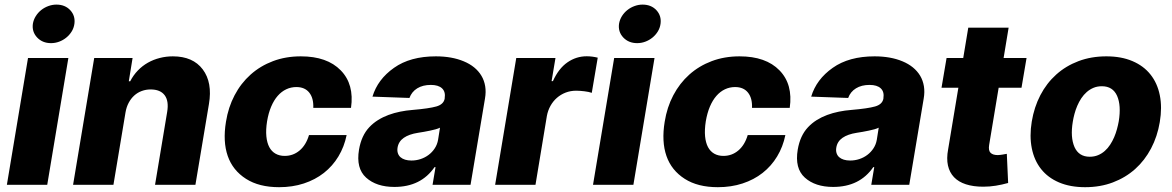

<svg xmlns="http://www.w3.org/2000/svg" viewBox="-20 -795 5044 826"><path d="M100.5 -545.5H274.1L183.2 0H9.6ZM121.4 -692.5Q124.3 -710.2 133.9 -725.5Q143.5 -740.8 157.3 -751.8Q171.2 -762.8 188.2 -769Q205.3 -775.2 222.7 -775.2Q259.9 -775.2 282.3 -751.1Q304.7 -726.9 300.1 -692.5Q297.6 -674.4 288.2 -659.3Q278.8 -644.2 264.9 -633Q251.1 -621.8 234.2 -615.6Q217.3 -609.4 199.6 -609.4Q162.6 -609.4 139.6 -633.9Q116.8 -658.4 121.4 -692.5Z M385.3 -545.5H550.4L534.1 -445.3H540.1Q553.6 -471.6 573 -491.7Q592.3 -511.7 616.1 -525.2Q639.9 -538.7 667.3 -545.6Q694.6 -552.6 723.7 -552.6Q810 -552.6 852.3 -496.4Q894.5 -440 878.9 -347.7L820.7 0H647L699.2 -313.6Q707 -360.4 688.4 -385.3Q669.7 -410.2 627.8 -410.2Q607.6 -410.2 589.5 -403.4Q571.4 -396.7 557.4 -383.9Q543.3 -371.1 533.6 -352.8Q523.8 -334.5 519.9 -311.1L468 0H294.4Z M952.1 -271Q962 -333.5 989.2 -385.1Q1016.3 -436.8 1058.1 -474.1Q1099.8 -511.4 1154.5 -532Q1209.2 -552.6 1274.1 -552.6Q1387.4 -552.6 1446 -492.2Q1504.6 -432.2 1490.1 -331H1327.8Q1329.5 -372.5 1310.5 -396.5Q1291.5 -420.5 1255 -420.5Q1231.9 -420.5 1211.5 -410.9Q1191.1 -401.3 1174.7 -382.6Q1158.4 -364 1146.7 -336.5Q1134.9 -308.9 1128.9 -272.7Q1123.2 -236.5 1125.9 -208.6Q1128.6 -180.8 1138.5 -162.1Q1148.4 -143.5 1165.3 -133.9Q1182.2 -124.3 1204.9 -124.3Q1241.1 -124.3 1268.8 -147.5Q1296.5 -170.8 1309.3 -213.8H1471.2Q1460.9 -163.4 1435.9 -122Q1410.9 -80.6 1373.4 -51.1Q1335.9 -21.7 1287.1 -5.7Q1238.3 10.3 1180.8 10.3Q1094.5 10.3 1038.4 -25.6Q981.2 -62.1 959.7 -124.1Q938.2 -186.1 952.1 -271Z M1524.5 -151.3Q1534.8 -211.6 1568.5 -247.5Q1585.2 -265.3 1606.2 -278.4Q1627.1 -291.5 1651.1 -300.4Q1675.1 -309.3 1701.3 -314.6Q1727.6 -320 1755.3 -322.1Q1826 -328.1 1857.2 -337Q1888.5 -345.9 1893.1 -370.7V-372.5Q1897.4 -400.2 1881.6 -415Q1865.8 -429.7 1833.5 -429.7Q1799 -429.7 1775 -415Q1751.1 -400.2 1741.5 -373.6L1582.4 -379.3Q1604.8 -453.8 1675.1 -503.2Q1744.7 -552.6 1855.1 -552.6Q1924 -552.6 1975.1 -531.2Q2000.7 -520.6 2019.9 -505Q2039.1 -489.3 2051.1 -469.1Q2063.2 -448.9 2067.3 -424.2Q2071.4 -399.5 2066.4 -370.7L2004.3 0H1840.9L1853.7 -76H1849.4Q1790.8 9.2 1676.8 9.2Q1599.4 9.2 1555 -30.9Q1511 -70.7 1524.5 -151.3ZM1750 -104.4Q1770.2 -104.4 1789.2 -110.6Q1808.2 -116.8 1823.9 -128.6Q1839.5 -140.3 1850.3 -156.8Q1861.2 -173.3 1864.7 -193.9L1872.9 -245.7Q1865.1 -241.8 1854.4 -238.8Q1843.8 -235.8 1830.3 -233Q1816.4 -230.1 1803.4 -227.8Q1790.5 -225.5 1778.4 -223.7Q1739.7 -217.7 1717.2 -202.1Q1694.6 -186.4 1690.3 -159.8Q1688.2 -146.7 1691.6 -136.2Q1695 -125.7 1702.8 -118.8Q1710.6 -111.9 1722.7 -108.1Q1734.7 -104.4 1750 -104.4Z M2110.1 0 2201 -545.5H2369.7L2353 -446H2358.7Q2383.2 -500.4 2421 -526.6Q2458.8 -552.9 2503.9 -552.9Q2527.3 -552.9 2551.5 -546.9L2525.9 -395.6Q2519.9 -397.7 2511.7 -399.5Q2503.6 -401.3 2494.5 -402.3Q2485.4 -403.4 2476.2 -404.1Q2467 -404.8 2458.8 -404.8Q2434.7 -404.8 2413.5 -396.7Q2392.4 -388.5 2375.9 -374.1Q2359.4 -359.7 2348.2 -339.7Q2337 -319.6 2332.7 -296.2L2283.7 0Z M2622.2 -545.5H2795.8L2704.9 0H2531.2ZM2643.1 -692.5Q2646 -710.2 2655.5 -725.5Q2665.1 -740.8 2679 -751.8Q2692.8 -762.8 2709.9 -769Q2726.9 -775.2 2744.3 -775.2Q2781.6 -775.2 2804 -751.1Q2826.3 -726.9 2821.7 -692.5Q2819.2 -674.4 2809.8 -659.3Q2800.4 -644.2 2786.6 -633Q2772.7 -621.8 2755.9 -615.6Q2739 -609.4 2721.2 -609.4Q2684.3 -609.4 2661.2 -633.9Q2638.5 -658.4 2643.1 -692.5Z M2839.5 -271Q2849.4 -333.5 2876.6 -385.1Q2903.8 -436.8 2945.5 -474.1Q2987.2 -511.4 3041.9 -532Q3096.6 -552.6 3161.6 -552.6Q3274.9 -552.6 3333.5 -492.2Q3392 -432.2 3377.5 -331H3215.2Q3217 -372.5 3198 -396.5Q3179 -420.5 3142.4 -420.5Q3119.3 -420.5 3098.9 -410.9Q3078.5 -401.3 3062.1 -382.6Q3045.8 -364 3034.1 -336.5Q3022.4 -308.9 3016.3 -272.7Q3010.7 -236.5 3013.3 -208.6Q3016 -180.8 3025.9 -162.1Q3035.9 -143.5 3052.7 -133.9Q3069.6 -124.3 3092.3 -124.3Q3128.6 -124.3 3156.2 -147.5Q3183.9 -170.8 3196.7 -213.8H3358.7Q3348.4 -163.4 3323.3 -122Q3298.3 -80.6 3260.8 -51.1Q3223.4 -21.7 3174.5 -5.7Q3125.7 10.3 3068.2 10.3Q2981.9 10.3 2925.8 -25.6Q2868.6 -62.1 2847.1 -124.1Q2825.6 -186.1 2839.5 -271Z M3411.9 -151.3Q3422.2 -211.6 3456 -247.5Q3472.7 -265.3 3493.6 -278.4Q3514.6 -291.5 3538.5 -300.4Q3562.5 -309.3 3588.8 -314.6Q3615.1 -320 3642.8 -322.1Q3713.4 -328.1 3744.7 -337Q3775.9 -345.9 3780.5 -370.7V-372.5Q3784.8 -400.2 3769 -415Q3753.2 -429.7 3720.9 -429.7Q3686.4 -429.7 3662.5 -415Q3638.5 -400.2 3628.9 -373.6L3469.8 -379.3Q3492.2 -453.8 3562.5 -503.2Q3632.1 -552.6 3742.5 -552.6Q3811.4 -552.6 3862.6 -531.2Q3888.1 -520.6 3907.3 -505Q3926.5 -489.3 3938.6 -469.1Q3950.6 -448.9 3954.7 -424.2Q3958.8 -399.5 3953.8 -370.7L3891.7 0H3728.3L3741.1 -76H3736.9Q3678.3 9.2 3564.3 9.2Q3486.9 9.2 3442.5 -30.9Q3398.4 -70.7 3411.9 -151.3ZM3637.4 -104.4Q3657.7 -104.4 3676.7 -110.6Q3695.7 -116.8 3711.3 -128.6Q3726.9 -140.3 3737.7 -156.8Q3748.6 -173.3 3752.1 -193.9L3760.3 -245.7Q3752.5 -241.8 3741.8 -238.8Q3731.2 -235.8 3717.7 -233Q3703.8 -230.1 3690.9 -227.8Q3677.9 -225.5 3665.8 -223.7Q3627.1 -217.7 3604.6 -202.1Q3582 -186.4 3577.8 -159.8Q3575.6 -146.7 3579 -136.2Q3582.4 -125.7 3590.2 -118.8Q3598 -111.9 3610.1 -108.1Q3622.2 -104.4 3637.4 -104.4Z M4052.2 -545.5H4123.9L4145.6 -676.1H4319.2L4297.6 -545.5H4396.3L4374.6 -417.6H4276.3L4235.4 -171.5Q4231.5 -147.4 4241.5 -137.6Q4251.4 -127.8 4272.4 -127.8Q4277.3 -127.8 4282.8 -128.6Q4288.4 -129.3 4293.7 -130.1Q4299 -131 4303.6 -131.9Q4308.2 -132.8 4311.4 -133.2L4317.1 -7.8Q4290.5 -0.4 4264 3.9Q4237.6 8.2 4209.9 8.2Q4167.3 8.2 4135.5 -2.1Q4103.7 -12.4 4084.3 -32.7Q4065 -52.9 4058.2 -82.9Q4051.5 -112.9 4058.9 -152.3L4103 -417.6H4030.5Z M4418.7 -272Q4429 -334.2 4455.8 -385.7Q4482.6 -437.1 4524 -474.3Q4565.3 -511.4 4619.9 -532Q4674.4 -552.6 4739.7 -552.6Q4804 -552.6 4851.9 -532.1Q4899.9 -511.7 4929.5 -474.4Q4959.2 -437.1 4969.6 -385.1Q4980.1 -333.1 4969.5 -269.9Q4959.2 -208.1 4932 -156.4Q4904.8 -104.8 4863.5 -67.8Q4822.1 -30.9 4767.8 -10.3Q4713.4 10.3 4648.4 10.3Q4584.2 10.3 4536.2 -10.1Q4488.3 -30.5 4458.8 -67.8Q4429.3 -105.1 4418.9 -157.1Q4408.4 -209.2 4418.7 -272ZM4602.6 -162.3Q4621.4 -120.7 4668 -120.7Q4687.9 -120.7 4704 -127.5Q4720.2 -134.2 4733.1 -145.8Q4746.1 -157.3 4756 -172.6Q4766 -187.9 4773.3 -204.9Q4780.5 -221.9 4785.3 -239.5Q4790.1 -257.1 4793 -273.4Q4804 -341.3 4785.9 -382.5Q4767.4 -424 4720.2 -424Q4700.6 -424 4684.5 -417.3Q4668.3 -410.5 4655.2 -399Q4642 -387.4 4631.9 -372.2Q4621.8 -356.9 4614.5 -339.8Q4607.2 -322.8 4602.5 -305Q4597.7 -287.3 4595.2 -271Q4584.2 -204.5 4602.6 -162.3Z"/></svg>

Font: Inter P Extra Bold
Style: Italic
Weight: 800
Italic angle: 9.39999°
Designer: Rasmus Andersson
Foundry: rsms
Version: Version 3.018;git-588b23468